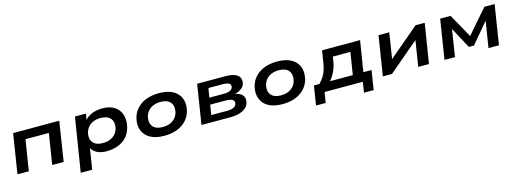

<svg xmlns="http://www.w3.org/2000/svg" viewBox="-7 -1320 6221 2316"><g transform="rotate(-15 3103.0 -162.0)"><path d="M58 0 136 -494H712L635 0H492L553 -384H261L200 0Z M800 180 908 -494H1045L1029 -391H1016Q1036 -428 1072 -453.5Q1108 -479 1153.5 -491.5Q1199 -504 1247 -504Q1340 -504 1398.5 -467.5Q1457 -431 1480 -366.5Q1503 -302 1486 -218Q1470 -143 1427 -92.5Q1384 -42 1318 -16Q1252 10 1169 10Q1093 10 1043 -19.5Q993 -49 978 -96L987 -97L943 180ZM1151 -97Q1202 -97 1242 -113Q1282 -129 1309 -160Q1336 -191 1346 -235Q1361 -308 1323 -352.5Q1285 -397 1203 -397Q1153 -397 1113 -381.5Q1073 -366 1046 -335Q1019 -304 1008 -260Q993 -186 1031 -141.5Q1069 -97 1151 -97Z M1891 10Q1786 10 1719.5 -26.5Q1653 -63 1626.5 -127.5Q1600 -192 1617 -273Q1629 -328 1658.5 -370.5Q1688 -413 1732 -443Q1776 -473 1833.5 -488.5Q1891 -504 1960 -504Q2064 -504 2130.5 -467.5Q2197 -431 2223.5 -367.5Q2250 -304 2233 -221Q2221 -166 2191.5 -123.5Q2162 -81 2118 -51Q2074 -21 2017 -5.5Q1960 10 1891 10ZM1899 -97Q1951 -97 1990.5 -113Q2030 -129 2057 -160Q2084 -191 2094 -235Q2109 -308 2071.5 -352.5Q2034 -397 1951 -397Q1901 -397 1860.5 -381Q1820 -365 1793.5 -334.5Q1767 -304 1756 -260Q1741 -186 1778.5 -141.5Q1816 -97 1899 -97Z M2356 0 2434 -494H2783Q2852 -494 2896.5 -478.5Q2941 -463 2959 -432.5Q2977 -402 2968 -356Q2963 -332 2944 -311Q2925 -290 2896.5 -275.5Q2868 -261 2832 -253L2836 -258Q2904 -248 2933.5 -214.5Q2963 -181 2951 -125Q2939 -65 2876.5 -32.5Q2814 0 2719 0ZM2501 -85H2694Q2750 -85 2780.5 -99.5Q2811 -114 2817 -144Q2824 -177 2797.5 -193.5Q2771 -210 2713 -210H2521ZM2533 -294H2709Q2766 -294 2793.5 -308Q2821 -322 2827 -349Q2833 -380 2808.5 -394.5Q2784 -409 2728 -409H2552Z M3367 10Q3262 10 3195.5 -26.5Q3129 -63 3102.5 -127.5Q3076 -192 3093 -273Q3105 -328 3134.5 -370.5Q3164 -413 3208 -443Q3252 -473 3309.5 -488.5Q3367 -504 3436 -504Q3540 -504 3606.5 -467.5Q3673 -431 3699.5 -367.5Q3726 -304 3709 -221Q3697 -166 3667.5 -123.5Q3638 -81 3594 -51Q3550 -21 3493 -5.5Q3436 10 3367 10ZM3375 -97Q3427 -97 3466.5 -113Q3506 -129 3533 -160Q3560 -191 3570 -235Q3585 -308 3547.5 -352.5Q3510 -397 3427 -397Q3377 -397 3336.5 -381Q3296 -365 3269.5 -334.5Q3243 -304 3232 -260Q3217 -186 3254.5 -141.5Q3292 -97 3375 -97Z M3751 131 3790 -110H3858Q3889 -141 3911.5 -175.5Q3934 -210 3949 -254Q3964 -298 3972 -355L3994 -494H4469L4407 -110H4509L4471 131H4350L4371 0H3893L3872 131ZM3990 -109H4275L4319 -387H4100L4090 -324Q4081 -264 4053.5 -207Q4026 -150 3990 -109Z M4621 0 4699 -494H4833L4777 -134H4737L5162 -494H5276L5197 0H5063L5120 -361H5160L4735 0Z M5391 0 5469 -494H5599L5764 -198L6021 -494H6149L6071 0H5940L5997 -355H6015L5779 -75H5715L5565 -355H5578L5522 0Z"/></g></svg>

Font: Nunito Sans 10pt Expanded
Style: Bold Italic
Weight: 700
Width: 7
Italic angle: -9°
Designer: Vernon Adams
Foundry: Vernon Adams
Version: Version 3.101;gftools[0.9.27]